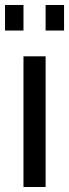

<svg xmlns="http://www.w3.org/2000/svg" viewBox="-23 -747 276 767"><path d="M-2.9 -625V-727.1H70.8V-625ZM159.2 -625V-727.1H232.9V-625ZM70.8 0V-522H159.2V0Z"/></svg>

Font: Rawline Medium
Style: Regular
Weight: 500
Designer: Matt McInerney, Pablo Impallari, Rodrigo Fuenzalida
Foundry: Matt McInerney, Pablo Impallari, Rodrigo Fuenzalida
Version: Version 4.020;PS 004.020;hotconv 1.0.88;makeotf.lib2.5.64775